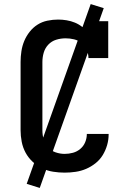

<svg xmlns="http://www.w3.org/2000/svg" viewBox="-20 -839 640 942"><path d="M297 8Q269 8 240.5 3.5Q212 -1 186.5 -13.5Q161 -26 140 -45.5Q119 -65 105.5 -90Q92 -115 86.5 -143.5Q81 -172 81 -200V-535Q81 -561 85 -587.5Q89 -614 99 -638Q109 -662 125.5 -683Q142 -704 164 -718Q186 -732 212.5 -737.5Q239 -743 265 -743Q286 -743 307 -739.5Q328 -736 347.5 -728Q367 -720 384 -706.5Q401 -693 414 -676V-735H511V-554H414Q414 -575 405.5 -595Q397 -615 380.5 -628Q364 -641 343.5 -646Q323 -651 302 -651Q278 -651 255.5 -644Q233 -637 217 -620Q201 -603 194.5 -580.5Q188 -558 188 -535V-200Q188 -177 194 -155Q200 -133 215.5 -116Q231 -99 253 -91.5Q275 -84 297 -84Q318 -84 338 -89.5Q358 -95 374 -108.5Q390 -122 398 -141.5Q406 -161 406 -181Q406 -181 406 -181.5Q406 -182 406 -182H513Q513 -182 513 -181.5Q513 -181 513 -180Q513 -153 505.5 -127Q498 -101 484 -78Q470 -55 448.5 -38Q427 -21 402.5 -10.5Q378 0 351 4Q324 8 297 8ZM175 83 111 63 425 -819 489 -799Z"/></svg>

Font: Iosevka Slab Semibold Extended
Style: Regular
Weight: 600
Width: 7
Monospace: yes
Designer: Belleve Invis
Foundry: Belleve Invis
Version: Version 11.1.0; ttfautohint (v1.8.3)